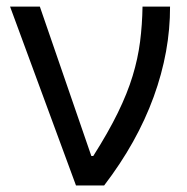

<svg xmlns="http://www.w3.org/2000/svg" viewBox="-20 -566 572 586"><path d="M211.9 0 10.7 -545.9H101.6L258.8 -89.8H264.6Q310.5 -162.1 339.6 -221.7Q368.7 -281.2 384.8 -334.2Q400.9 -387.2 407.5 -438.7Q414.1 -490.2 415 -545.9H499Q499.5 -409.2 449 -270.3Q398.4 -131.3 297.9 0Z"/></svg>

Font: Inter Tight
Style: Regular
Weight: 400
Designer: Rasmus Andersson
Foundry: rsms
Version: Version 3.002